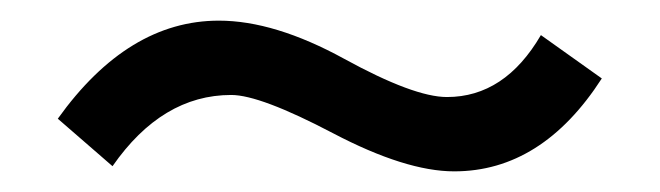

<svg xmlns="http://www.w3.org/2000/svg" viewBox="-20 -360 639 186"><path d="M204 -268Q137 -268 89 -199L36 -245Q104 -340 192 -340Q246 -340 313.5 -303Q381 -266 413 -266Q469 -266 504 -326L563 -284Q505 -194 420 -194Q373 -194 302.5 -231Q232 -268 204 -268Z"/></svg>

Font: Hind Madurai
Style: Regular
Weight: 400
Designer: Jyotish Sonowal
Foundry: Indian Type Foundry
Version: Version 1.001;PS 1.0;hotconv 1.0.86;makeotf.lib2.5.63406; tt